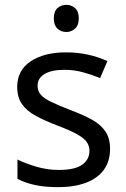

<svg xmlns="http://www.w3.org/2000/svg" viewBox="-20 -762 519 792"><path d="M254 -742Q274 -742 289.5 -728.5Q305 -715 305 -686Q305 -658 289.5 -644Q274 -630 254 -630Q232 -630 217 -644Q202 -658 202 -686Q202 -715 217 -728.5Q232 -742 254 -742ZM434 -148Q434 -96 408 -61Q382 -26 334 -8Q286 10 220 10Q164 10 123.5 1Q83 -8 52 -24V-104Q84 -88 129.5 -74.5Q175 -61 222 -61Q289 -61 319 -82.5Q349 -104 349 -140Q349 -160 338 -176Q327 -192 298.5 -208Q270 -224 217 -244Q165 -264 128 -284Q91 -304 71 -332Q51 -360 51 -404Q51 -472 106.5 -509Q162 -546 252 -546Q301 -546 343.5 -536.5Q386 -527 423 -510L393 -440Q359 -454 322 -464Q285 -474 246 -474Q192 -474 163.5 -456.5Q135 -439 135 -409Q135 -387 148 -371.5Q161 -356 191.5 -341.5Q222 -327 273 -307Q324 -288 360 -268Q396 -248 415 -219.5Q434 -191 434 -148Z"/></svg>

Font: korean115
Style: Regular
Weight: 400
Designer: Monotype Design Team
Foundry: Monotype Imaging Inc.
Version: Version 2.013